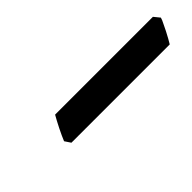

<svg xmlns="http://www.w3.org/2000/svg" viewBox="11 -801 406 406"><g transform="rotate(-45 214.0 -598.0)"><path d="M428.2 -618.2Q426.8 -612.8 422.9 -605.5L415.5 -590.3Q411.6 -582.5 407.7 -575.7Q403.8 -568.8 401.4 -564.9H107.4L98.6 -578.1Q100.6 -583 103.8 -590.1Q106.9 -597.2 110.8 -604.7Q114.7 -612.3 118.4 -619.4Q122.1 -626.5 125 -631.3H417.5Z"/></g></svg>

Font: Gentium Book Basic
Style: Italic
Weight: 400
Italic angle: -8°
Designer: J. Victor Gaultney and Annie Olsen
Foundry: SIL International
Version: Version 1.102; 2013; Maintenance release